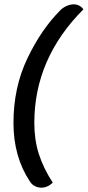

<svg xmlns="http://www.w3.org/2000/svg" viewBox="-20 -743 404 884"><path d="M258 -696Q270 -708 286.5 -715.5Q303 -723 319 -723Q347 -723 364 -700Q138 -474 138 -177Q138 -99 159 -33.5Q180 32 223 98Q199 121 170 121Q154 121 140 113.5Q126 106 118 93Q42 -21 42 -177Q42 -340 106 -474Q170 -608 258 -696Z"/></svg>

Font: K2D
Style: Italic
Weight: 400
Italic angle: -10°
Designer: Katatrad Aksorn Co.,Ltd.
Foundry: Cadson Demak Co.,Ltd.
Version: Version 1.000; ttfautohint (v1.6)